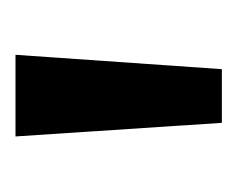

<svg xmlns="http://www.w3.org/2000/svg" viewBox="-50 -690 313 254"><g transform="rotate(-90 107.0 -563.5)"><path d="M71 -427 53 -700H161L142 -427Z"/></g></svg>

Font: Undotted
Style: Regular
Weight: 400
Designer: Delve Withrington, Dave Bailey, Thomas Jockin
Foundry: Delve Fonts LLC
Version: Version 4.000